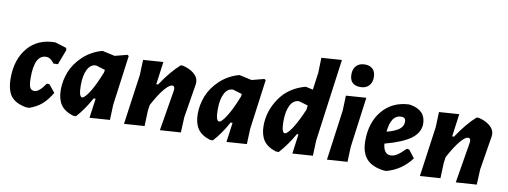

<svg xmlns="http://www.w3.org/2000/svg" viewBox="-59 -1022 3571 1349"><g transform="rotate(10 1726.5 -347.0)"><path d="M286 -476 367 -451 371 -436 330 -328 299 -327Q280 -350 268 -357.5Q256 -365 241 -365Q158 -365 158 -204Q158 -153 167 -133.5Q176 -114 199 -114Q233 -114 277 -180L296 -179L340 -125Q307 -70 271.5 -39.5Q236 -9 184 9H164Q88 -3 54 -45.5Q20 -88 20 -175Q20 -309 91 -392.5Q162 -476 286 -476Z M620 -474H626L712 -455L800 -478L810 -471L762 -114L758 -6L614 4L633 -135H619Q573 -50 518 10H498Q434 -10 407.5 -50.5Q381 -91 381 -155Q381 -221 405.5 -283.5Q430 -346 486 -399Q542 -452 620 -474ZM514 -211Q514 -128 538 -128Q555 -128 588 -179.5Q621 -231 659 -327L662 -346L596 -366Q557 -366 535.5 -324Q514 -282 514 -211Z M860 4 910 -354 914 -462 1057 -472 1035 -310H1048Q1114 -410 1181 -470L1193 -471Q1243 -461 1276.5 -433.5Q1310 -406 1309 -368L1308 -355L1269 -115L1264 -6L1116 4L1164 -286L1165 -297Q1165 -320 1148 -320Q1127 -320 1092.5 -279Q1058 -238 1015 -158L1009 -114L1005 -6Z M1597 -474H1603L1689 -455L1777 -478L1787 -471L1739 -114L1735 -6L1591 4L1610 -135H1596Q1550 -50 1495 10H1475Q1411 -10 1384.5 -50.5Q1358 -91 1358 -155Q1358 -221 1382.5 -283.5Q1407 -346 1463 -399Q1519 -452 1597 -474ZM1491 -211Q1491 -128 1515 -128Q1532 -128 1565 -179.5Q1598 -231 1636 -327L1639 -346L1573 -366Q1534 -366 1512.5 -324Q1491 -282 1491 -211Z M2076 -474 2125 -463 2142 -587 2145 -694 2290 -704 2210 -114 2206 -6 2061 4 2080 -136H2069Q2022 -53 1965 10H1945Q1881 -10 1854.5 -50.5Q1828 -91 1828 -154Q1828 -258 1890.5 -350Q1953 -442 2070 -474ZM1960 -209Q1960 -127 1984 -127Q2001 -127 2033.5 -176Q2066 -225 2105 -316L2109 -347L2045 -366Q2004 -366 1982 -323.5Q1960 -281 1960 -209Z M2456 -701Q2492 -701 2512 -680.5Q2532 -660 2532 -623Q2532 -584 2510 -561.5Q2488 -539 2450 -539Q2373 -539 2373 -617Q2373 -656 2395 -678.5Q2417 -701 2456 -701ZM2505 -472 2457 -114 2453 -6 2308 4 2357 -354 2361 -462Z M2908 -111Q2840 -19 2732 10H2717Q2631 0 2590.5 -44.5Q2550 -89 2550 -174Q2550 -306 2620 -389Q2690 -472 2806 -478L2820 -477Q2930 -457 2930 -361Q2930 -299 2871.5 -255Q2813 -211 2686 -177Q2693 -103 2742 -103Q2764 -103 2787 -117Q2810 -131 2848 -169L2865 -166ZM2770 -384Q2698 -384 2686 -262Q2747 -278 2774.5 -299.5Q2802 -321 2802 -352Q2802 -369 2794.5 -376.5Q2787 -384 2770 -384Z M2971 4 3021 -354 3025 -462 3168 -472 3146 -310H3159Q3225 -410 3292 -470L3304 -471Q3354 -461 3387.5 -433.5Q3421 -406 3420 -368L3419 -355L3380 -115L3375 -6L3227 4L3275 -286L3276 -297Q3276 -320 3259 -320Q3238 -320 3203.5 -279Q3169 -238 3126 -158L3120 -114L3116 -6Z"/></g></svg>

Font: Alegreya Sans ExtraBold
Style: Italic
Weight: 800
Italic angle: -7°
Designer: Juan Pablo del Peral
Foundry: Huerta Tipografica
Version: Version 2.007